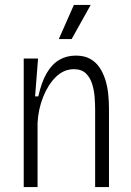

<svg xmlns="http://www.w3.org/2000/svg" viewBox="-20 -757 531 777"><path d="M76 0V-338V-520H134L122 -367H135Q148 -425 169 -461Q190 -497 219.5 -514.5Q249 -532 287 -532Q321 -532 344.5 -519Q368 -506 383 -483.5Q398 -461 406.5 -433.5Q415 -406 418 -376Q421 -346 421 -318V0H365V-314Q365 -336 363 -363.5Q361 -391 353 -417Q345 -443 327.5 -460Q310 -477 279 -477Q238 -477 206 -445.5Q174 -414 154.5 -364.5Q135 -315 132 -260V0ZM270 -599H218L279 -737H347Z"/></svg>

Font: Bricolage Grotesque SemiCondensed ExtraLight
Style: Regular
Weight: 250
Width: 4
Designer: Mathieu Triay
Foundry: Atelier Triay
Version: Version 1.000;gftools[0.9.30]